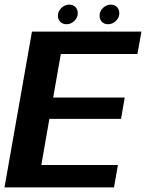

<svg xmlns="http://www.w3.org/2000/svg" viewBox="-36 -812 634 832"><path d="M-16.5 0H458L475 -97H143L178 -297H488.5L504.5 -389.5H194.5L227.5 -578H559.5L577 -675H102.5ZM252.5 -707Q271 -707 286 -721.2Q301 -735.5 301 -755Q301 -771 290.8 -781.5Q280.5 -792 264.5 -792Q245.5 -792 230.2 -777.8Q215 -763.5 215 -744Q215 -728 225.2 -717.5Q235.5 -707 252.5 -707ZM432.5 -707Q451 -707 466 -721.2Q481 -735.5 481 -755Q481 -771 470.8 -781.5Q460.5 -792 444.5 -792Q425.5 -792 410.5 -777.8Q395.5 -763.5 395.5 -744Q395.5 -728 405.5 -717.5Q415.5 -707 432.5 -707Z"/></svg>

Font: Anybody UltraCondensed Thin SemiBold
Style: Italic
Weight: 600
Italic angle: -10°
Version: Version 1.111